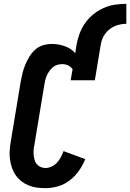

<svg xmlns="http://www.w3.org/2000/svg" viewBox="-20 -972 678 1000"><path d="M217 8Q194 8 171.5 5Q149 2 128.5 -6.5Q108 -15 91 -28.5Q74 -42 61.5 -60Q49 -78 42 -99Q35 -120 32 -142Q29 -164 30.5 -187.5Q32 -211 36 -234L88 -548Q92 -570 97.5 -592Q103 -614 112 -635.5Q121 -657 133.5 -677.5Q146 -698 164 -714Q182 -730 204.5 -736.5Q227 -743 250 -743Q285 -743 317.5 -731.5Q350 -720 372 -695L378 -735Q383 -765 393.5 -794Q404 -823 422 -849.5Q440 -876 465 -896.5Q490 -917 519 -930Q548 -943 578 -947.5Q608 -952 638 -952V-848Q623 -848 607.5 -845Q592 -842 577 -835.5Q562 -829 549 -818.5Q536 -808 526.5 -794.5Q517 -781 511.5 -765.5Q506 -750 504 -735L474 -554H348L358 -611Q350 -624 335.5 -631Q321 -638 304 -638Q292 -638 279 -634.5Q266 -631 256 -622.5Q246 -614 238 -603Q230 -592 224.5 -580Q219 -568 216 -555.5Q213 -543 211 -531L159 -217Q156 -203 155 -190Q154 -177 155.5 -163.5Q157 -150 160.5 -138Q164 -126 172 -116.5Q180 -107 192 -102Q204 -97 217 -97Q233 -97 249 -104.5Q265 -112 277 -125Q289 -138 297 -153.5Q305 -169 311 -185L424 -143Q411 -111 391 -82.5Q371 -54 343 -32.5Q315 -11 282 -1.5Q249 8 217 8Z"/></svg>

Font: Iosevka Slab Extrabold
Style: Italic
Weight: 800
Italic angle: -9°
Monospace: yes
Designer: Belleve Invis
Foundry: Belleve Invis
Version: Version 11.1.0; ttfautohint (v1.8.3)